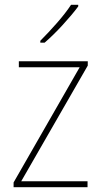

<svg xmlns="http://www.w3.org/2000/svg" viewBox="-20 -785 423 805"><path d="M347 0H37V-20L314 -503H59V-528H348V-510L69 -25H347ZM308 -758Q282 -723 242.5 -680Q203 -637 167 -606H149V-614Q183 -648 219 -689Q255 -730 278 -765H308Z"/></svg>

Font: Noto Sans Thai SemCond Thin
Style: Regular
Weight: 100
Width: 4
Designer: Monotype Design Team
Foundry: Monotype Imaging Inc.
Version: Version 2.002; ttfautohint (v1.8.4.7-5d5b)